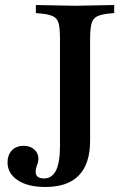

<svg xmlns="http://www.w3.org/2000/svg" viewBox="-20 -733 498 765"><path d="M161 12Q91 12 50.5 -15Q10 -42 10 -86Q10 -115 27 -133.5Q44 -152 75 -152Q100 -152 116.5 -137.5Q133 -123 133 -101Q133 -97 132 -90Q131 -83 127 -74Q122 -59 122 -49Q122 -22 155 -22Q187 -22 203 -53.5Q219 -85 219 -152V-577Q219 -618 214 -638.5Q209 -659 192.5 -667.5Q176 -676 143 -679L123 -681V-713L279 -710H280L435 -713V-681L415 -679Q383 -676 366.5 -667.5Q350 -659 344.5 -638.5Q339 -618 339 -577V-172Q339 -81 294.5 -34.5Q250 12 161 12Z"/></svg>

Font: Baskervville SemiBold
Style: Regular
Weight: 600
Version: Version 1.100